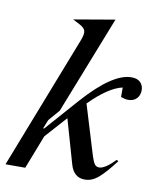

<svg xmlns="http://www.w3.org/2000/svg" viewBox="-86 -781 702 852"><g transform="rotate(10 265.0 -355.5)"><path d="M372.1 -102.1Q380.4 -76.2 387.9 -67.1Q395.5 -58.1 407.2 -58.1Q433.6 -58.1 479 -105L486.8 -100.1Q444.8 -44.9 415.5 -19.5Q386.2 5.9 354 5.9Q304.2 5.9 288.1 -49.8L231 -249L144 -151.9L85 0H-3.9L231 -603Q241.2 -630.4 237.3 -643.8Q233.4 -657.2 212.9 -668L180.2 -685.1L365.2 -716.8L191.9 -275.9L148.9 -226.1L132.8 -186H137.2L139.2 -188L268.1 -334Q395.5 -477.1 480 -477.1Q507.8 -477.1 521 -462.9Q534.2 -448.7 534.2 -428.2Q534.2 -405.8 520.5 -390.9Q506.8 -376 481.9 -376Q469.2 -376 449.2 -382.8V-425.8Q385.7 -411.6 303.2 -328.1Z"/></g></svg>

Font: Redaction
Style: Italic
Weight: 400
Designer: Jeremy Mickel / Forest Young
Foundry: MCKL
Version: Version 2.001;hotconv 1.0.113;makeotfexe 2.5.65598 DEVELOPME